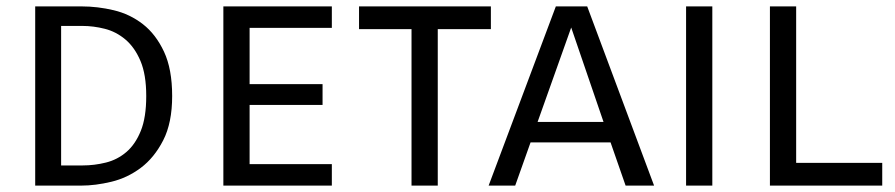

<svg xmlns="http://www.w3.org/2000/svg" viewBox="-20 -580 2797 600"><path d="M235 -560Q285 -560 335.5 -548Q386 -536 426.5 -504.5Q467 -473 492.5 -418.5Q518 -364 518 -280Q518 -196 490 -141.5Q462 -87 420 -55.5Q378 -24 328 -12Q278 0 234 0H90V-560ZM171 -499V-63H238Q275 -63 311 -72Q347 -81 375 -105Q403 -129 420 -171Q437 -213 437 -280Q437 -347 419 -389.5Q401 -432 372 -456.5Q343 -481 307.5 -490Q272 -499 237 -499Z M988 -252H760V-67H1017V0H678V-560H1017V-493H760V-317H988Z M1514 -489H1348V0H1266V-489H1102V-560H1514Z M1935 0 1888 -135H1638L1590 0H1507L1717 -560H1815L2024 0ZM1660 -199H1866L1765 -494Z M2206 -560V0H2124V-560Z M2468 -560V-71H2737V0H2386V-560Z"/></svg>

Font: Carrois Gothic SC
Style: Regular
Weight: 400
Designer: Ralph du Carrois
Foundry: Ralph du Carrois
Version: Version 1.002